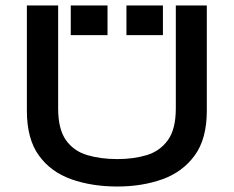

<svg xmlns="http://www.w3.org/2000/svg" viewBox="-20 -668 852 700"><path d="M621 -273V-648H734V-264Q734 -162 690 -101.5Q646 -41 572 -14.5Q498 12 408 12Q315 12 240 -14.5Q165 -41 121.5 -101.5Q78 -162 78 -264V-648H192V-273Q192 -197 220.5 -157Q249 -117 298 -102.5Q347 -88 408 -88Q467 -88 515 -102.5Q563 -117 592 -157Q621 -197 621 -273ZM372 -648V-540H238V-648ZM574 -648V-540H441V-648Z"/></svg>

Font: Syne SemiBold
Style: Regular
Weight: 600
Designer: Lucas Descroix
Foundry: Bonjour Monde
Version: Version 2.200; ttfautohint (v1.8.4)